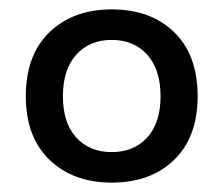

<svg xmlns="http://www.w3.org/2000/svg" viewBox="-20 -729 477 409"><path d="M218 -340Q136 -340 85.5 -388.5Q35 -437 35 -524Q35 -612 85.5 -660.5Q136 -709 218 -709Q301 -709 351 -660.5Q401 -612 401 -524Q401 -437 351 -388.5Q301 -340 218 -340ZM218 -405Q265 -405 293.5 -436Q322 -467 322 -524Q322 -581 293.5 -612.5Q265 -644 218 -644Q171 -644 142.5 -612.5Q114 -581 114 -524Q114 -467 142.5 -436Q171 -405 218 -405Z"/></svg>

Font: Space Grotesk Medium
Style: Regular
Weight: 500
Designer: Florian Karsten
Foundry: Florian Karsten
Version: Version 2.000